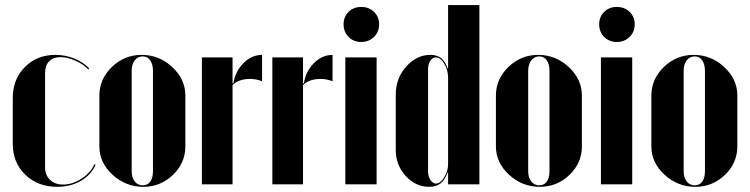

<svg xmlns="http://www.w3.org/2000/svg" viewBox="-20 -719 2926 749"><path d="M29.8 -336.9Q29.8 -409.7 76.9 -457.3Q124 -504.9 195.8 -504.9Q233.9 -504.9 269 -491Q304.2 -477.1 328.1 -452.1L324.2 -448.2Q305.7 -468.3 274.4 -482.2Q243.2 -496.1 216.8 -496.1Q187.5 -496.1 171.6 -479.7Q155.8 -463.4 155.8 -434.1V-65.9Q155.8 -36.1 175 -17.6Q194.3 1 226.1 1Q262.2 1 298.1 -22.2Q334 -45.4 348.1 -78.1L353 -76.2Q335 -36.1 294.9 -13.2Q254.9 9.8 203.1 9.8Q127.4 9.8 78.6 -37.4Q29.8 -84.5 29.8 -158.2Z M532.7 -504.9Q601.1 -504.9 652.1 -457.3Q703.1 -409.7 703.1 -346.2V-147.9Q703.1 -83.5 654.8 -36.9Q606.4 9.8 539.1 9.8Q470.2 9.8 418.9 -37.4Q367.7 -84.5 367.7 -147.9V-346.2Q367.7 -410.6 416.5 -457.8Q465.3 -504.9 532.7 -504.9ZM537.1 -499Q517.6 -499 505.6 -483.4Q493.7 -467.8 493.7 -442.9V-50.8Q493.7 -25.9 505.6 -11Q517.6 3.9 537.1 3.9Q555.7 3.9 566.2 -10.5Q576.7 -24.9 576.7 -50.8V-442.9Q576.7 -468.3 565.9 -483.6Q555.2 -499 537.1 -499Z M767.6 -495.1H887.2V-394H890.6Q897.5 -440.4 929.7 -472.7Q961.9 -504.9 1002.4 -504.9V-401.9Q980 -411.1 956.5 -411.1Q911.1 -411.1 887.2 -387.2V0H767.6Z M1042.5 -495.1H1162.1V-394H1165.5Q1172.4 -440.4 1204.6 -472.7Q1236.8 -504.9 1277.3 -504.9V-401.9Q1254.9 -411.1 1231.4 -411.1Q1186 -411.1 1162.1 -387.2V0H1042.5Z M1389.2 -691.9Q1419.4 -691.9 1439.2 -672.6Q1459 -653.3 1459 -624Q1459 -594.7 1439 -575Q1418.9 -555.2 1389.2 -555.2Q1359.4 -555.2 1339.8 -575Q1320.3 -594.7 1320.3 -624Q1320.3 -653.3 1339.8 -672.6Q1359.4 -691.9 1389.2 -691.9ZM1327.1 -495.1H1449.2V0H1327.1Z M1728 0V-45.9H1726.1Q1714.8 -15.6 1697.8 -2.9Q1680.7 9.8 1654.3 9.8Q1601.6 9.8 1562.7 -32.5Q1523.9 -74.7 1523.9 -133.8V-350.1Q1523.9 -413.6 1564.5 -459.2Q1605 -504.9 1659.2 -504.9Q1684.1 -504.9 1700.2 -492.7Q1716.3 -480.5 1726.1 -452.1H1728V-699.2H1850.1V0ZM1728 -416Q1728 -445.8 1713.1 -470.5Q1698.2 -495.1 1680.2 -495.1Q1667.5 -495.1 1658.7 -482.2Q1649.9 -469.2 1649.9 -449.2V-50.8Q1649.9 -30.8 1659.2 -16.8Q1668.5 -2.9 1681.2 -2.9Q1697.8 -2.9 1712.9 -27.3Q1728 -51.8 1728 -78.1Z M2079.6 -504.9Q2147.9 -504.9 2199 -457.3Q2250 -409.7 2250 -346.2V-147.9Q2250 -83.5 2201.7 -36.9Q2153.3 9.8 2085.9 9.8Q2017.1 9.8 1965.8 -37.4Q1914.6 -84.5 1914.6 -147.9V-346.2Q1914.6 -410.6 1963.4 -457.8Q2012.2 -504.9 2079.6 -504.9ZM2084 -499Q2064.5 -499 2052.5 -483.4Q2040.5 -467.8 2040.5 -442.9V-50.8Q2040.5 -25.9 2052.5 -11Q2064.5 3.9 2084 3.9Q2102.5 3.9 2113 -10.5Q2123.5 -24.9 2123.5 -50.8V-442.9Q2123.5 -468.3 2112.8 -483.6Q2102.1 -499 2084 -499Z M2386.2 -691.9Q2416.5 -691.9 2436.3 -672.6Q2456.1 -653.3 2456.1 -624Q2456.1 -594.7 2436 -575Q2416 -555.2 2386.2 -555.2Q2356.4 -555.2 2336.9 -575Q2317.4 -594.7 2317.4 -624Q2317.4 -653.3 2336.9 -672.6Q2356.4 -691.9 2386.2 -691.9ZM2324.2 -495.1H2446.3V0H2324.2Z M2686 -504.9Q2754.4 -504.9 2805.4 -457.3Q2856.4 -409.7 2856.4 -346.2V-147.9Q2856.4 -83.5 2808.1 -36.9Q2759.8 9.8 2692.4 9.8Q2623.5 9.8 2572.3 -37.4Q2521 -84.5 2521 -147.9V-346.2Q2521 -410.6 2569.8 -457.8Q2618.7 -504.9 2686 -504.9ZM2690.4 -499Q2670.9 -499 2658.9 -483.4Q2647 -467.8 2647 -442.9V-50.8Q2647 -25.9 2658.9 -11Q2670.9 3.9 2690.4 3.9Q2709 3.9 2719.5 -10.5Q2730 -24.9 2730 -50.8V-442.9Q2730 -468.3 2719.2 -483.6Q2708.5 -499 2690.4 -499Z"/></svg>

Font: Moniqa Black Display
Style: Regular
Weight: 900
Designer: Rajesh Rajput
Foundry: Rajesh Rajput
Version: Version 1.000